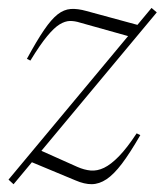

<svg xmlns="http://www.w3.org/2000/svg" viewBox="-20 -466 425 496"><path d="M2 -2 371.5 -445.5 385 -434 15 10ZM58.5 -309.5 49.5 -314Q75 -361 93.8 -388.5Q112.5 -416 128.8 -428.8Q145 -441.5 162.8 -442.8Q180.5 -444 203.5 -437.5L347 -398.5L315.5 -371.5L187 -407.5Q173 -412 160.5 -411.8Q148 -411.5 134 -403Q120 -394.5 101.8 -372.5Q83.5 -350.5 58.5 -309.5ZM175 0 46.5 -53.5 75.5 -81.5 179.5 -35Q197.5 -27 214.2 -25.5Q231 -24 248.8 -32.5Q266.5 -41 287.2 -62.2Q308 -83.5 333 -121.5L342.5 -117Q316 -71 295 -43.2Q274 -15.5 255.2 -3Q236.5 9.5 217.2 9.8Q198 10 175 0Z"/></svg>

Font: Newsreader 24pt ExtraLight
Style: Italic
Weight: 250
Italic angle: -17°
Designer: Hugues Gentile
Foundry: Production Type
Version: Version 1.003